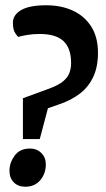

<svg xmlns="http://www.w3.org/2000/svg" viewBox="-20 -687 401 729"><path d="M67 -159V-314L168 -351Q203 -364 220.5 -379Q238 -394 244 -411.5Q250 -429 250 -447Q250 -504 221 -531Q192 -558 131 -558Q105 -558 84.5 -554.5Q64 -551 49 -547Q47 -548 38 -561Q29 -574 29 -601Q29 -630 60 -648.5Q91 -667 155 -667Q213 -667 257 -646.5Q301 -626 326.5 -586Q352 -546 352 -486Q352 -434 334.5 -396Q317 -358 284.5 -332.5Q252 -307 205 -291L162 -276L131 -159ZM76 22Q49 22 32.5 5.5Q16 -11 16 -39Q16 -69 35.5 -96Q55 -123 94 -123Q120 -123 137 -106Q154 -89 154 -63Q154 -28 133 -3Q112 22 76 22Z"/></svg>

Font: Faustina Light
Style: Bold Italic
Weight: 700
Italic angle: -8°
Version: Version 1.200